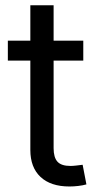

<svg xmlns="http://www.w3.org/2000/svg" viewBox="-20 -691 364 717"><path d="M291 -539.1V-464.8H9.3V-539.1ZM93.3 -671.4H180.2V-137.7Q180.2 -103 194.6 -87.2Q209 -71.3 243.2 -71.3Q252 -71.3 264.9 -72.8Q277.8 -74.2 288.6 -75.7L302.7 -2.4Q289.1 1.5 272.2 3.4Q255.4 5.4 239.3 5.4Q169.4 5.4 131.3 -30.3Q93.3 -65.9 93.3 -130.9Z"/></svg>

Font: Inter 18pt
Style: Regular
Weight: 400
Designer: Rasmus Andersson
Foundry: rsms
Version: Version 4.001;git-66647c0bb